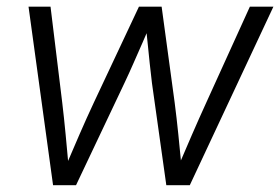

<svg xmlns="http://www.w3.org/2000/svg" viewBox="-20 -542 820 562"><path d="M135.3 0 63.5 -522.5H127.9L162.1 -242.2Q167.5 -196.8 172.1 -148.4Q176.8 -100.1 181.2 -50.3H170.4Q191.4 -99.6 212.4 -147.9Q233.4 -196.3 254.9 -242.2L386.7 -522.5H453.1L491.2 -242.2Q497.1 -196.8 502 -148.4Q506.8 -100.1 511.7 -50.3H500Q521 -99.6 542 -147.9Q563 -196.3 584 -242.2L711.4 -522.5H780.3L535.6 0H466.8L424.8 -298.8Q421.4 -327.1 418.2 -356.7Q415 -386.2 412.1 -416.5Q409.2 -446.8 405.8 -476.6H422.9Q410.2 -446.8 397 -416.7Q383.8 -386.7 370.8 -357.2Q357.9 -327.6 344.2 -298.8L202.6 0Z"/></svg>

Font: Inter 28pt Light
Style: Italic
Weight: 300
Italic angle: -9.3988°
Designer: Rasmus Andersson
Foundry: rsms
Version: Version 4.001;git-66647c0bb